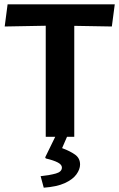

<svg xmlns="http://www.w3.org/2000/svg" viewBox="-20 -632 550 887"><path d="M191.3 0V-513.1L1.7 -509.6L15.1 -612H510.2L496.7 -509.6L323.1 -512.6V0ZM188.7 95 235.1 0H289.6L266.9 52.3Q304.1 66.1 327 82.5Q349.9 99 349.9 128Q349.9 150.1 333 173.6Q316.1 197 279.5 213.9Q242.9 230.7 182.1 235.1L167.7 181.9Q209.9 177.5 238 169.6Q266 161.7 266 142Q266 128.7 247.2 118.7Q228.5 108.8 191.7 100Z"/></svg>

Font: Ancizar Sans Thin
Style: Regular
Weight: 100
Designer: Cesar Puertas, Viviana Monsalve, Julian Moncada, Julian Prieto, Jose Castro, Mariel Hernandez, Felipe Aragon, Sara Alarc
Version: Version 8.100